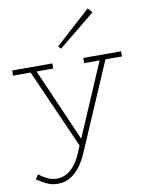

<svg xmlns="http://www.w3.org/2000/svg" viewBox="-104 -829 865 1139"><g transform="rotate(-10 328.0 -259.0)"><path d="M153 238Q125 238 102.5 230.5Q80 223 61 211.5Q42 200 26 189L44 163Q67 180 93 193.5Q119 207 153 207Q181 207 207.5 193Q234 179 256.5 152Q279 125 296 85L527 -453H562L331 84Q312 129 286 163.5Q260 198 227 218Q194 238 153 238ZM326 58 97 -460H133L345 26ZM0 -440V-471H242V-440H130H117ZM428 -440V-471H656V-440H543H532ZM308 -548 293 -564 505 -756 529 -728Z"/></g></svg>

Font: BioRhyme ExtraBold ExtraLight
Style: Regular
Weight: 250
Version: Version 1.600;gftools[0.9.33]